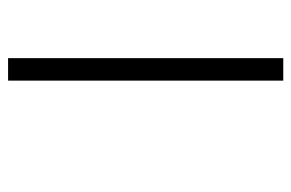

<svg xmlns="http://www.w3.org/2000/svg" viewBox="-146 -592 738 487"><g transform="rotate(-90 223.5 -349.0)"><path d="M262 -698H319V0H262Z"/></g></svg>

Font: IBM Plex Sans Devanagari Light
Style: Regular
Weight: 300
Designer: Mike Abbink, Paul van der Laan, Pieter van Rosmalen, Erin McLaughlin
Foundry: Bold Monday
Version: Version 1.1